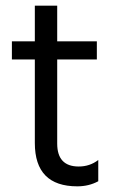

<svg xmlns="http://www.w3.org/2000/svg" viewBox="-20 -653 409 678"><path d="M253 5Q103 5 103 -148V-443H22V-507H103V-633H182V-507H322V-443H182V-146Q182 -65 258 -65Q297 -65 327 -88V-13Q294 5 253 5Z"/></svg>

Font: Hind Vadodara
Style: Regular
Weight: 400
Designer: Hitesh Malaviya
Foundry: Indian Type Foundry
Version: Version 0.702;PS 1.0;hotconv 1.0.81;makeotf.lib2.5.63406